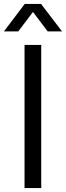

<svg xmlns="http://www.w3.org/2000/svg" viewBox="-41 -958 336 978"><path d="M84 0V-729H169V0ZM-21 -798 85 -938H168L275 -798H202L127 -897L52 -798Z"/></svg>

Font: Mona Sans
Style: Regular
Weight: 400
Designer: Deni Anggara
Foundry: GitHub
Version: Version 2.000;Glyphs 3.2.3 (3260)